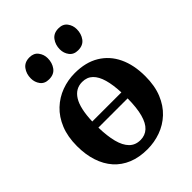

<svg xmlns="http://www.w3.org/2000/svg" viewBox="-230 -923 1054 1054"><g transform="rotate(-45 297.0 -396.0)"><path d="M290 11Q227 11 178.2 -9Q129.5 -29 96.2 -66.5Q63 -104 45.8 -156.8Q28.5 -209.5 28.5 -275Q28.5 -348 51 -403Q73.5 -458 112.2 -494.5Q151 -531 200.2 -549.2Q249.5 -567.5 303.5 -567.5Q388 -567.5 446.2 -532.2Q504.5 -497 535 -433Q565.5 -369 565.5 -281.5Q565.5 -207 543 -152Q520.5 -97 481.8 -60.8Q443 -24.5 393.5 -6.8Q344 11 290 11ZM299 -52Q335 -52 359.8 -74.8Q384.5 -97.5 397.2 -144.5Q410 -191.5 410.5 -264H183.5Q185 -197.5 197.2 -150Q209.5 -102.5 234.5 -77.2Q259.5 -52 299 -52ZM183.5 -311.5H409.5Q407 -372 394.8 -415.2Q382.5 -458.5 358.8 -481.5Q335 -504.5 297.5 -504.5Q245.5 -504.5 216.2 -457.5Q187 -410.5 183.5 -311.5ZM179.5 -642.5Q146 -642.5 129 -665Q112 -687.5 112 -717Q112 -752.5 131.2 -778.5Q150.5 -804.5 188 -804.5H189Q222 -804.5 239.2 -781.8Q256.5 -759 256.5 -730Q256.5 -694.5 237.5 -668.5Q218.5 -642.5 180.5 -642.5ZM405 -642.5Q372 -642.5 354.8 -665Q337.5 -687.5 337.5 -717Q337.5 -752.5 356.8 -778.5Q376 -804.5 413.5 -804.5H414.5Q448 -804.5 465 -781.8Q482 -759 482 -730Q482 -694.5 463 -668.5Q444 -642.5 406 -642.5Z"/></g></svg>

Font: Merriweather 24pt
Style: Bold
Weight: 700
Designer: Eben Sorkin
Foundry: Eben Sorkin
Version: Version 2.100